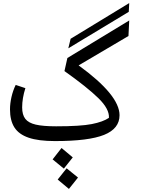

<svg xmlns="http://www.w3.org/2000/svg" viewBox="-20 -903 967 1248"><path d="M817 -826 424 -589 439 -651 820 -883ZM418 -526 820 -770 815 -669 491 -478Q757 -285 757 -154Q757 -67 657 -26.5Q557 14 337 14Q230 14 166 -8Q102 -30 73.5 -75Q45 -120 45 -192Q45 -230 54.5 -272Q64 -314 82 -351L145 -330Q124 -264 124 -205Q124 -157 144.5 -130.5Q165 -104 212.5 -93Q260 -82 345 -82Q503 -82 576.5 -96.5Q650 -111 688 -137Q692 -194 619.5 -265Q547 -336 399 -441ZM322 133 380 59 453 120 395 193ZM355 264 413 191 487 251 428 325Z"/></svg>

Font: FiraGO
Style: Italic
Weight: 400
Italic angle: -8°
Designer: bBox Type GmbH
Foundry: bBox Type GmbH
Version: Version 1.001